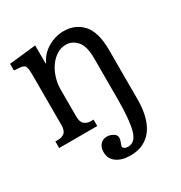

<svg xmlns="http://www.w3.org/2000/svg" viewBox="-164 -609 881 933"><g transform="rotate(-30 276.5 -142.5)"><path d="M166 -388.7H168.9Q187.5 -430.7 230 -456.1Q272.5 -481.4 319.3 -481.4Q384.8 -481.4 425.3 -436.5Q465.8 -391.6 465.8 -292V-14.6Q465.8 34.2 456.1 74.7Q446.3 115.2 426.3 144Q406.2 172.9 375 189Q343.8 205.1 300.8 205.1Q252.9 205.1 223.6 184.1Q194.3 163.1 194.3 126Q194.3 98.6 209 83Q223.6 67.4 245.1 67.4Q261.7 67.4 278.8 76.7Q295.9 85.9 295.9 102.5Q295.9 113.3 290 127.4Q284.2 141.6 284.2 146.5Q284.2 152.3 291.5 157.2Q298.8 162.1 312.5 162.1Q353.5 162.1 368.2 105Q382.8 47.9 382.8 -63.5V-293Q382.8 -361.3 356.9 -390.1Q331.1 -418.9 295.9 -418.9Q269.5 -418.9 245.6 -404.3Q221.7 -389.6 204.1 -365.2Q186.5 -340.8 176.3 -308.6Q166 -276.4 166 -242.2V-91.8Q166 -59.6 180.7 -47.9Q195.3 -36.1 212.9 -36.1H231.4V0H17.6V-37.1H35.2Q53.7 -37.1 68.4 -48.3Q83 -59.6 83 -91.8V-374Q83 -402.3 78.6 -417Q74.2 -431.6 49.8 -433.6L15.6 -436.5V-473.6L166 -490.2Z"/></g></svg>

Font: Subtext
Style: Regular
Weight: 400
Designer: Christopher J. Fynn
Foundry: Christopher J. Fynn for DDC
Version: Version 1.000 preliminary